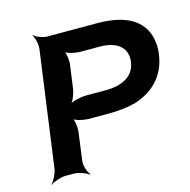

<svg xmlns="http://www.w3.org/2000/svg" viewBox="-110 -845 969 980"><g transform="rotate(-15 374.0 -355.5)"><path d="M316 -250H417C469 -250 517 -255 560 -266C654 -295 729 -360 745 -476C750 -509 748 -541 740 -570C715 -658 635 -711 480 -711H219C195 -711 160 -725 149 -737L147 -735C157 -722 166 -685 163 -661L79 -50C76 -26 57 11 43 24L44 26C59 14 98 0 122 0H169C193 0 231 14 245 26L249 24C236 11 223 -26 226 -50L246 -200C249 -224 244 -264 233 -276L231 -274C241 -261 286 -250 316 -250ZM597 -475C587 -403 525 -369 434 -369H333C303 -369 254 -358 240 -345L242 -343C257 -355 273 -395 276 -419L293 -542C296 -566 291 -606 280 -618L277 -616C287 -603 333 -592 363 -592H464C556 -592 607 -548 597 -475Z"/></g></svg>

Font: Asimov
Style: EdgeWideIt
Weight: 500
Designer: Google
Version: Version 2.000980: 2014